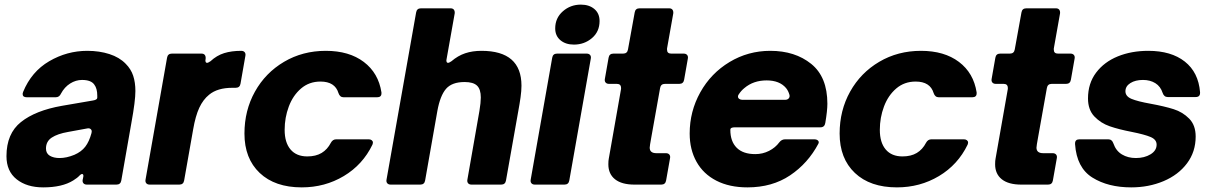

<svg xmlns="http://www.w3.org/2000/svg" viewBox="-20 -799 5246 831"><path d="M8 -123Q8 -221 71 -271Q134 -321 248 -341L382 -364Q401 -367 401 -376V-385Q401 -416 388 -433Q374 -453 335 -453Q308 -453 283.5 -437.5Q259 -422 244 -394Q237 -378 221 -378H96Q78 -378 78 -392Q78 -395 80 -401Q116 -489 193 -534Q270 -579 358 -579Q410 -579 453.5 -565Q497 -551 524 -523Q547 -500 556.5 -471Q566 -442 566 -405Q566 -362 549 -269L505 -18Q502 0 484 0H356Q346 0 341 -6Q336 -12 338 -22L339 -26Q341 -34 341 -37Q341 -46 335 -46Q331 -46 325 -40Q315 -29 297 -18Q249 12 167 12Q96 12 52 -23Q8 -58 8 -123ZM302 -129Q332 -142 349 -164Q366 -186 376 -223Q377 -226 377 -230Q377 -237 371.5 -241Q366 -245 357 -243L275 -228Q229 -220 204 -203.5Q179 -187 179 -156Q179 -135 195.5 -125Q212 -115 238 -115Q268 -115 302 -129Z M628 0Q618 0 613 -6Q608 -12 610 -22L703 -549Q706 -567 724 -567H852Q862 -567 866.5 -561Q871 -555 870 -545V-544L869 -538Q869 -527 876 -527Q881 -527 891 -534Q918 -559 950 -569Q982 -579 1024 -579Q1034 -579 1039 -573Q1044 -567 1042 -557L1021 -437Q1018 -419 1000 -419H986Q921 -419 885 -389Q859 -368 842.5 -332.5Q826 -297 816 -239L777 -18Q774 0 756 0Z M1038 -221Q1038 -321 1083.5 -402.5Q1129 -484 1209.5 -531.5Q1290 -579 1390 -579Q1491 -579 1554.5 -531Q1618 -483 1631 -399V-395Q1631 -378 1612 -378H1467Q1451 -378 1445 -396Q1430 -446 1367 -446Q1318 -446 1283 -416Q1248 -386 1230 -338Q1212 -290 1212 -237Q1212 -182 1237.5 -152Q1263 -122 1310 -122Q1347 -122 1372 -137Q1397 -152 1412 -181Q1420 -196 1435 -196H1576Q1584 -196 1589 -192Q1594 -188 1594 -182Q1594 -179 1592 -173Q1550 -86 1468 -37Q1386 12 1286 12Q1170 12 1104 -50.5Q1038 -113 1038 -221Z M1820 -18Q1817 0 1799 0H1671Q1661 0 1656 -6Q1651 -12 1653 -22L1781 -745Q1784 -763 1802 -763H1930Q1940 -763 1944.5 -757Q1949 -751 1948 -741L1913 -544L1912 -538Q1912 -527 1919 -527Q1924 -527 1934 -534Q1962 -558 1993.5 -568.5Q2025 -579 2064 -579Q2237 -579 2237 -428Q2237 -406 2233 -377.5Q2229 -349 2223 -317L2170 -18Q2167 0 2149 0H2021Q2011 0 2006 -6Q2001 -12 2003 -22L2055 -319Q2061 -355 2061 -377Q2061 -413 2044.5 -428.5Q2028 -444 1991 -444Q1936 -444 1910.5 -414.5Q1885 -385 1873 -319Z M2444 -18Q2441 0 2423 0H2295Q2285 0 2280 -6Q2275 -12 2277 -22L2370 -549Q2373 -567 2391 -567H2519Q2529 -567 2534 -561Q2539 -555 2537 -545ZM2383 -676Q2383 -721 2416 -750Q2449 -779 2494 -779Q2530 -779 2552.5 -760Q2575 -741 2575 -708Q2575 -662 2542 -634Q2509 -606 2464 -606Q2428 -606 2405.5 -625Q2383 -644 2383 -676Z M2863 -18Q2860 0 2842 0H2726Q2671 0 2642 -23Q2613 -46 2613 -88Q2613 -104 2615 -113L2668 -414V-418Q2668 -436 2650 -436H2616Q2606 -436 2601 -442Q2596 -448 2598 -458L2614 -549Q2617 -567 2635 -567H2677Q2695 -567 2698 -585L2727 -745Q2730 -763 2748 -763H2876Q2886 -763 2890.5 -757Q2895 -751 2894 -741L2867 -589V-584Q2867 -567 2885 -567H2939Q2949 -567 2954 -561Q2959 -555 2957 -545L2941 -454Q2938 -436 2920 -436H2858Q2840 -436 2837 -418L2799 -205Q2792 -167 2792 -160Q2792 -136 2821 -136H2862Q2872 -136 2877 -130Q2882 -124 2880 -114Z M2965 -221Q2965 -317 3011 -399.5Q3057 -482 3137.5 -530.5Q3218 -579 3314 -579Q3421 -579 3491 -522.5Q3561 -466 3561 -350Q3561 -320 3552 -267Q3549 -248 3531 -248H3161Q3151 -248 3146 -245.5Q3141 -243 3141 -237Q3141 -187 3168.5 -159.5Q3196 -132 3249 -132Q3281 -132 3308.5 -146Q3336 -160 3353 -183Q3363 -196 3378 -196H3504Q3515 -196 3520.5 -190.5Q3526 -185 3522 -177Q3477 -92 3399.5 -40Q3322 12 3215 12Q3137 12 3080.5 -17Q3024 -46 2994.5 -99Q2965 -152 2965 -221ZM3378 -367Q3388 -367 3393.5 -373Q3399 -379 3397 -388Q3392 -406 3382 -418Q3354 -451 3298 -451Q3241 -451 3202 -418Q3188 -407 3177 -390Q3174 -386 3174 -381Q3174 -375 3179.5 -371Q3185 -367 3193 -367Z M3614 -221Q3614 -321 3659.5 -402.5Q3705 -484 3785.5 -531.5Q3866 -579 3966 -579Q4067 -579 4130.5 -531Q4194 -483 4207 -399V-395Q4207 -378 4188 -378H4043Q4027 -378 4021 -396Q4006 -446 3943 -446Q3894 -446 3859 -416Q3824 -386 3806 -338Q3788 -290 3788 -237Q3788 -182 3813.5 -152Q3839 -122 3886 -122Q3923 -122 3948 -137Q3973 -152 3988 -181Q3996 -196 4011 -196H4152Q4160 -196 4165 -192Q4170 -188 4170 -182Q4170 -179 4168 -173Q4126 -86 4044 -37Q3962 12 3862 12Q3746 12 3680 -50.5Q3614 -113 3614 -221Z M4537 -18Q4534 0 4516 0H4400Q4345 0 4316 -23Q4287 -46 4287 -88Q4287 -104 4289 -113L4342 -414V-418Q4342 -436 4324 -436H4290Q4280 -436 4275 -442Q4270 -448 4272 -458L4288 -549Q4291 -567 4309 -567H4351Q4369 -567 4372 -585L4401 -745Q4404 -763 4422 -763H4550Q4560 -763 4564.5 -757Q4569 -751 4568 -741L4541 -589V-584Q4541 -567 4559 -567H4613Q4623 -567 4628 -561Q4633 -555 4631 -545L4615 -454Q4612 -436 4594 -436H4532Q4514 -436 4511 -418L4473 -205Q4466 -167 4466 -160Q4466 -136 4495 -136H4536Q4546 -136 4551 -130Q4556 -124 4554 -114Z M4633 -175V-178Q4633 -196 4652 -196H4777Q4793 -196 4799 -178Q4810 -146 4836 -130.5Q4862 -115 4896 -115Q4933 -115 4959.5 -131Q4986 -147 4986 -173Q4986 -195 4960 -206Q4934 -217 4879 -228Q4822 -239 4783 -252.5Q4744 -266 4716.5 -295Q4689 -324 4689 -373Q4689 -438 4724 -484.5Q4759 -531 4818 -555Q4877 -579 4950 -579Q5049 -579 5108 -532.5Q5167 -486 5174 -400V-397Q5174 -379 5155 -379H5034Q5018 -379 5012 -397Q5003 -425 4980.5 -439Q4958 -453 4927 -453Q4894 -453 4872.5 -439.5Q4851 -426 4851 -404Q4851 -382 4877.5 -371Q4904 -360 4960 -350Q5020 -339 5059.5 -326.5Q5099 -314 5127 -285.5Q5155 -257 5155 -208Q5155 -142 5117.5 -92Q5080 -42 5016 -15Q4952 12 4876 12Q4776 12 4708 -30.5Q4640 -73 4633 -175Z"/></svg>

Font: Open Sauce Two Black Italic
Style: Regular
Weight: 900
Italic angle: -10°
Designer: Alfredo Marco Pradil
Foundry: Creative Sauce Fz LLC
Version: Version 1.477